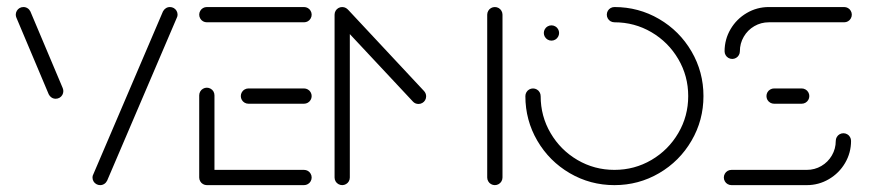

<svg xmlns="http://www.w3.org/2000/svg" viewBox="-20 -539 2530 559"><path d="M164.4 -273.7Q164.4 -267.8 161.5 -262.6Q158.5 -257.4 153.3 -254.4Q148.1 -251.5 142.2 -251.5Q135.6 -251.5 130.2 -255Q124.8 -258.5 121.9 -264.4L27.8 -487.4Q25.9 -491.9 25.9 -496.3Q25.9 -502.2 28.9 -507.4Q31.9 -512.6 37 -515.6Q42.2 -518.5 48.1 -518.5Q54.8 -518.5 60.2 -515Q65.6 -511.5 68.5 -505.6L162.6 -282.6Q164.4 -278.1 164.4 -273.7ZM271.5 0Q265.6 0 260.4 -3Q255.2 -5.9 252.2 -11.1Q249.3 -16.3 249.3 -22.2Q249.3 -27.4 251.5 -31.1L454.4 -505.6Q457.4 -511.5 462.8 -515Q468.1 -518.5 474.8 -518.5Q480.7 -518.5 485.9 -515.6Q491.1 -512.6 494.1 -507.4Q497 -502.2 497 -496.3Q497 -491.5 494.8 -487.4L291.9 -13Q288.9 -7 283.5 -3.5Q278.1 0 271.5 0Z M560 -22.2V-261.5Q560 -267.4 563 -272.6Q565.9 -277.8 571.1 -280.7Q576.3 -283.7 582.2 -283.7Q588.1 -283.7 593.3 -280.7Q598.5 -277.8 601.5 -272.6Q604.4 -267.4 604.4 -261.5V-22.2ZM887.4 -22.2Q887.4 -16.3 884.4 -11.1Q881.5 -5.9 876.3 -3Q871.1 0 865.2 0H582.2Q576.3 0 571.1 -3Q565.9 -5.9 563 -11.1Q560 -16.3 560 -22.2Q560 -28.1 563 -33.3Q565.9 -38.5 571.1 -41.5Q576.3 -44.4 582.2 -44.4H865.2Q871.1 -44.4 876.3 -41.5Q881.5 -38.5 884.4 -33.3Q887.4 -28.1 887.4 -22.2ZM681.1 -259.3Q681.1 -265.2 684.1 -270.4Q687 -275.6 692.2 -278.5Q697.4 -281.5 703.3 -281.5H865.2Q871.1 -281.5 876.3 -278.5Q881.5 -275.6 884.4 -270.4Q887.4 -265.2 887.4 -259.3Q887.4 -253.3 884.4 -248.1Q881.5 -243 876.3 -240Q871.1 -237 865.2 -237H703.3Q697.4 -237 692.2 -240Q687 -243 684.1 -248.1Q681.1 -253.3 681.1 -259.3ZM560 -496.3Q560 -502.2 563 -507.4Q565.9 -512.6 571.1 -515.6Q576.3 -518.5 582.2 -518.5H865.2Q871.1 -518.5 876.3 -515.6Q881.5 -512.6 884.4 -507.4Q887.4 -502.2 887.4 -496.3Q887.4 -490.4 884.4 -485.2Q881.5 -480 876.3 -477Q871.1 -474.1 865.2 -474.1H582.2Q576.3 -474.1 571.1 -477Q565.9 -480 563 -485.2Q560 -490.4 560 -496.3Z M976.3 -518.5Q982.2 -518.5 987.4 -515.6Q992.6 -512.6 995.6 -507.4Q998.5 -502.2 998.5 -496.3V-22.2Q998.5 -16.3 995.6 -11.1Q992.6 -5.9 987.4 -3Q982.2 0 976.3 0Q970.4 0 965.2 -3Q960 -5.9 957 -11.1Q954.1 -16.3 954.1 -22.2V-496.3Q954.1 -502.2 957 -507.4Q960 -512.6 965.2 -515.6Q970.4 -518.5 976.3 -518.5ZM1220.7 -258.5Q1220.7 -252.6 1217.8 -247.4Q1214.8 -242.2 1209.6 -239.3Q1204.4 -236.3 1198.5 -236.3Q1193.7 -236.3 1189.4 -238.1Q1185.2 -240 1182.2 -243.3L961.5 -479.3Q958.5 -482.2 957 -486.3Q955.6 -490.4 955.6 -494.8Q955.6 -500.7 958.5 -505.9Q961.5 -511.1 966.7 -514.1Q971.9 -517 977.8 -517Q982.2 -517 986.5 -515.2Q990.7 -513.3 994.1 -510L1214.8 -273.7Q1220.7 -267 1220.7 -258.5ZM1420.7 -518.5Q1426.7 -518.5 1431.9 -515.6Q1437 -512.6 1440 -507.4Q1443 -502.2 1443 -496.3V-22.2Q1443 -16.3 1440 -11.1Q1437 -5.9 1431.9 -3Q1426.7 0 1420.7 0Q1414.8 0 1409.6 -3Q1404.4 -5.9 1401.5 -11.1Q1398.5 -16.3 1398.5 -22.2V-496.3Q1398.5 -502.2 1401.5 -507.4Q1404.4 -512.6 1409.6 -515.6Q1414.8 -518.5 1420.7 -518.5Z M1563.3 -443Q1563.3 -448.9 1566.3 -454.1Q1569.3 -459.3 1574.4 -462.2Q1579.6 -465.2 1585.6 -465.2Q1591.5 -465.2 1596.7 -462.2Q1601.9 -459.3 1604.8 -454.1Q1607.8 -448.9 1607.8 -443Q1607.8 -437 1604.8 -431.9Q1601.9 -426.7 1596.7 -423.7Q1591.5 -420.7 1585.6 -420.7Q1579.6 -420.7 1574.4 -423.7Q1569.3 -426.7 1566.3 -431.9Q1563.3 -437 1563.3 -443ZM1746.7 -496.3Q1746.7 -502.2 1749.6 -507.4Q1752.6 -512.6 1757.8 -515.6Q1763 -518.5 1768.9 -518.5Q1839.3 -518.5 1898.9 -483.7Q1958.5 -448.9 1993.3 -389.3Q2028.1 -329.6 2028.1 -259.3Q2028.1 -188.9 1993.3 -129.3Q1958.5 -69.6 1898.9 -34.8Q1839.3 0 1768.9 0Q1698.5 0 1638.9 -34.8Q1579.3 -69.6 1544.4 -129.3Q1509.6 -188.9 1509.6 -259.3Q1509.6 -265.2 1512.6 -270.4Q1515.6 -275.6 1520.7 -278.5Q1525.9 -281.5 1531.9 -281.5Q1537.8 -281.5 1543 -278.5Q1548.1 -275.6 1551.1 -270.4Q1554.1 -265.2 1554.1 -259.3Q1554.1 -200.7 1583 -151.5Q1611.9 -102.2 1661.1 -73.3Q1710.4 -44.4 1768.9 -44.4Q1827.4 -44.4 1876.7 -73.3Q1925.9 -102.2 1954.8 -151.5Q1983.7 -200.7 1983.7 -259.3Q1983.7 -317.8 1954.8 -367Q1925.9 -416.3 1876.7 -445.2Q1827.4 -474.1 1768.9 -474.1Q1763 -474.1 1757.8 -477Q1752.6 -480 1749.6 -485.2Q1746.7 -490.4 1746.7 -496.3Z M2435.6 -151.1Q2441.5 -151.1 2446.7 -148.1Q2451.9 -145.2 2454.8 -140Q2457.8 -134.8 2457.8 -128.9Q2457.8 -94.1 2440.4 -64.4Q2423 -34.8 2393.3 -17.4Q2363.7 0 2328.9 0H2109.6Q2103.7 0 2098.5 -3Q2093.3 -5.9 2090.4 -11.1Q2087.4 -16.3 2087.4 -22.2Q2087.4 -28.1 2090.4 -33.3Q2093.3 -38.5 2098.5 -41.5Q2103.7 -44.4 2109.6 -44.4H2328.9Q2351.9 -44.4 2371.3 -55.7Q2390.7 -67 2402 -86.5Q2413.3 -105.9 2413.3 -128.9Q2413.3 -134.8 2416.3 -140Q2419.3 -145.2 2424.4 -148.1Q2429.6 -151.1 2435.6 -151.1ZM2336.3 -259.3Q2336.3 -253.3 2333.3 -248.1Q2330.4 -243 2325.2 -240Q2320 -237 2314.1 -237H2233.7Q2227.8 -237 2222.6 -240Q2217.4 -243 2214.4 -248.1Q2211.5 -253.3 2211.5 -259.3Q2211.5 -265.2 2214.4 -270.4Q2217.4 -275.6 2222.6 -278.5Q2227.8 -281.5 2233.7 -281.5H2314.1Q2320 -281.5 2325.2 -278.5Q2330.4 -275.6 2333.3 -270.4Q2336.3 -265.2 2336.3 -259.3ZM2111.9 -367.4Q2105.9 -367.4 2100.7 -370.4Q2095.6 -373.3 2092.6 -378.5Q2089.6 -383.7 2089.6 -389.6Q2089.6 -424.4 2107 -454.1Q2124.4 -483.7 2154.1 -501.1Q2183.7 -518.5 2218.5 -518.5H2437.8Q2443.7 -518.5 2448.9 -515.6Q2454.1 -512.6 2457 -507.4Q2460 -502.2 2460 -496.3Q2460 -490.4 2457 -485.2Q2454.1 -480 2448.9 -477Q2443.7 -474.1 2437.8 -474.1H2218.5Q2195.6 -474.1 2176.1 -462.8Q2156.7 -451.5 2145.4 -432Q2134.1 -412.6 2134.1 -389.6Q2134.1 -383.7 2131.1 -378.5Q2128.1 -373.3 2123 -370.4Q2117.8 -367.4 2111.9 -367.4Z"/></svg>

Font: 26F Galaxy Sans
Style: Regular
Weight: 400
Designer: C₂₉H₂₅N₃O₅
Version: Version 1.100;FEAKit 1.0